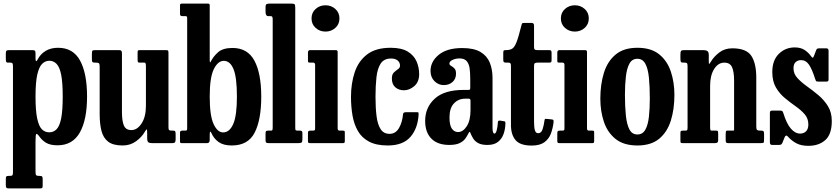

<svg xmlns="http://www.w3.org/2000/svg" viewBox="-20 -800 4686 1073"><path d="M12.5 -472V-502Q12.5 -514.5 17.2 -517.2Q22 -520 33 -520H159Q170.5 -520 174.5 -517Q178.5 -514 178.5 -502.5V-475.5Q178.5 -446 190 -467Q206 -498 235 -515.5Q264 -533 304.5 -533Q388.5 -533 427.5 -461.5Q466.5 -390 466.5 -260.5Q466.5 -130.5 426 -59.2Q385.5 12 301.5 12Q262 12 238.5 -1.5Q215 -15 199 -38.5Q187.5 -54 183 -51.5Q178.5 -49 178.5 -10V159Q178.5 174.5 182 178.8Q185.5 183 197.5 183H201Q212 183 215.2 186.2Q218.5 189.5 218.5 201V236Q218.5 248 215.5 250.5Q212.5 253 200.5 253H30.5Q18.5 253 15.5 248.8Q12.5 244.5 12.5 234V200.5Q12.5 190.5 15 186.8Q17.5 183 27.5 183H36.5Q47.5 183 50 178.5Q52.5 174 52.5 159V-429Q52.5 -443.5 48.8 -446.8Q45 -450 38.5 -450H23Q17 -450 14.8 -454.2Q12.5 -458.5 12.5 -472ZM178.5 -260.5Q178.5 -181.5 187.8 -138Q197 -94.5 214 -77.5Q231 -60.5 255.5 -60.5Q279 -60.5 296 -77.5Q313 -94.5 321.8 -138Q330.5 -181.5 330.5 -260.5Q330.5 -339.5 321.8 -382.8Q313 -426 296 -443.2Q279 -460.5 255.5 -460.5Q233 -460.5 215.5 -443.2Q198 -426 188.2 -382.8Q178.5 -339.5 178.5 -260.5Z M537 -161.5V-428Q537 -442 533 -446Q529 -450 517.5 -450H510Q499.5 -450 496.5 -453.5Q493.5 -457 493.5 -468V-497.5Q493.5 -513 496.5 -516.5Q499.5 -520 514.5 -520H643.5Q654.5 -520 658 -516Q661.5 -512 661.5 -502.5V-174.5Q661.5 -123.5 672.5 -98.2Q683.5 -73 714 -73Q747 -73 771.2 -110Q795.5 -147 795.5 -209V-432Q795.5 -450 788 -450H760.5Q753 -450 751 -453.2Q749 -456.5 749 -469.5V-505.5Q749 -515 751 -517.5Q753 -520 762.5 -520H905Q917 -520 919.2 -517.5Q921.5 -515 921.5 -502.5V-89.5Q921.5 -76.5 925 -73.2Q928.5 -70 939 -70H947.5Q957 -70 959.2 -65.8Q961.5 -61.5 961.5 -48.5V-22Q961.5 -9 957.5 -4.5Q953.5 0 941.5 0H831Q816 0 809.2 -4.8Q802.5 -9.5 802.5 -27.5V-53.5Q802.5 -74.5 800.5 -76.8Q798.5 -79 789.5 -64Q773.5 -35 741 -11Q708.5 13 665.5 13Q612 13 584.5 -8.2Q557 -29.5 547 -68.8Q537 -108 537 -161.5Z M997.5 -710Q986 -710 986 -722V-770Q986 -780 995.5 -780H1139.5Q1145.5 -780 1148.8 -778.5Q1152 -777 1152 -770V-466Q1152 -443.5 1158 -456Q1172.5 -485 1199.2 -508.5Q1226 -532 1279.5 -532Q1363.5 -532 1401.8 -461Q1440 -390 1440 -260Q1440 -130.5 1403.2 -58.8Q1366.5 13 1275 13Q1228.5 13 1201.5 -6.5Q1174.5 -26 1161.5 -56.5Q1152 -77 1152 -45V-18Q1152 0 1137 0H998Q990.5 0 988.2 -1.8Q986 -3.5 986 -11V-59.5Q986 -70 999 -70H1014.5Q1022 -70 1024 -72.2Q1026 -74.5 1026 -82.5V-699Q1026 -710 1017.5 -710ZM1152 -260Q1152 -153 1173.8 -106.5Q1195.5 -60 1227 -60Q1262.5 -60 1283.2 -106.5Q1304 -153 1304 -260Q1304 -367.5 1285 -413.8Q1266 -460 1230.5 -460Q1198 -460 1175 -413.8Q1152 -367.5 1152 -260Z M1492 -710H1479Q1464 -710 1464 -734.5V-760Q1464 -774 1469.8 -777Q1475.5 -780 1489 -780H1605Q1620.5 -780 1625.2 -777Q1630 -774 1630 -758V-93Q1630 -78.5 1631.2 -74.2Q1632.5 -70 1643.5 -70H1655.5Q1663.5 -70 1666.8 -67.2Q1670 -64.5 1670 -56V-22Q1670 -6.5 1664.8 -3.2Q1659.5 0 1644.5 0H1484Q1472.5 0 1468.2 -2.8Q1464 -5.5 1464 -17.5V-51.5Q1464 -61.5 1466 -65.8Q1468 -70 1478.5 -70H1495.5Q1500 -70 1502 -73Q1504 -76 1504 -91V-690.5Q1504 -703.5 1501 -706.8Q1498 -710 1492 -710Z M1721 -697Q1721 -729.5 1744 -750Q1767 -770.5 1799 -770.5Q1831 -770.5 1854 -750Q1877 -729.5 1877 -697Q1877 -664.5 1854 -644Q1831 -623.5 1799 -623.5Q1767 -623.5 1744 -644Q1721 -664.5 1721 -697ZM1730 -450H1712.5Q1705 -450 1703 -452Q1701 -454 1701 -461.5V-506.5Q1701 -520 1714 -520H1856.5Q1867 -520 1867 -509.5V-82Q1867 -70 1877.5 -70H1894.5Q1902 -70 1904.5 -68.5Q1907 -67 1907 -59.5V-13Q1907 -5 1905 -2.5Q1903 0 1894.5 0H1715.5Q1707 0 1704 -2Q1701 -4 1701 -12V-55Q1701 -65 1704.2 -67.5Q1707.5 -70 1716.5 -70H1729Q1737 -70 1739 -72.5Q1741 -75 1741 -83V-437.5Q1741 -450 1730 -450Z M1941.5 -258.5Q1941.5 -333.5 1962.2 -396Q1983 -458.5 2031.5 -495.8Q2080 -533 2163.5 -533Q2223.5 -533 2258.2 -512Q2293 -491 2307.8 -457.2Q2322.5 -423.5 2322.5 -385.5Q2322.5 -342.5 2295.5 -319Q2268.5 -295.5 2237.5 -295.5Q2208.5 -295.5 2189.2 -312.2Q2170 -329 2170 -361Q2170 -384.5 2181.5 -395.2Q2193 -406 2204.2 -413.5Q2215.5 -421 2215.5 -433.5Q2215.5 -451 2202.2 -462Q2189 -473 2165.5 -473Q2126 -473 2107.5 -444.8Q2089 -416.5 2083.8 -368Q2078.5 -319.5 2078.5 -258.5Q2078.5 -196.5 2084.5 -150Q2090.5 -103.5 2107.5 -77.8Q2124.5 -52 2157 -52Q2191 -52 2209.8 -84.5Q2228.5 -117 2232.5 -162.5Q2233 -173 2249.5 -173H2308Q2317.5 -173 2318.5 -171.2Q2319.5 -169.5 2319.5 -162Q2315.5 -83 2273.8 -35Q2232 13 2147 13Q2083 13 2042.5 -8.5Q2002 -30 1980.2 -67.8Q1958.5 -105.5 1950 -154.5Q1941.5 -203.5 1941.5 -258.5Z M2356 -124.5Q2356 -199.5 2409.5 -248.5Q2463 -297.5 2571 -297.5H2595Q2604 -297.5 2606 -299.5Q2608 -301.5 2608 -310.5V-356.5Q2608 -388 2605 -414.5Q2602 -441 2589.2 -457.2Q2576.5 -473.5 2548 -473.5Q2526.5 -473.5 2509 -465.2Q2491.5 -457 2491.5 -445Q2491.5 -437 2500.8 -432Q2510 -427 2519.2 -418Q2528.5 -409 2528.5 -388.5Q2528.5 -359.5 2509.2 -342Q2490 -324.5 2460 -324.5Q2430 -324.5 2408 -346.5Q2386 -368.5 2386 -403.5Q2386 -456 2432 -493.8Q2478 -531.5 2563.5 -531.5Q2628.5 -531.5 2665.2 -509.5Q2702 -487.5 2717.2 -449.8Q2732.5 -412 2732.5 -364.5V-84.5Q2732.5 -53.5 2743.5 -53.5Q2751 -53.5 2756 -72.5Q2761 -91.5 2762.5 -117.5Q2763 -127.5 2775 -126L2799 -122Q2805 -121.5 2804.5 -110Q2804 -79.5 2794.5 -52Q2785 -24.5 2763.2 -7.2Q2741.5 10 2704.5 10H2704Q2671.5 10 2653 0Q2634.5 -10 2625.2 -24.8Q2616 -39.5 2610.5 -53Q2608 -61.5 2605 -62.8Q2602 -64 2597 -53Q2591.5 -41.5 2581.2 -26.5Q2571 -11.5 2549.8 -0.8Q2528.5 10 2491 10Q2425.5 10 2390.8 -25.2Q2356 -60.5 2356 -124.5ZM2492 -144Q2492 -99.5 2505.5 -80.8Q2519 -62 2539.5 -62Q2567.5 -62 2588.5 -94.5Q2609.5 -127 2609.5 -185V-237Q2609.5 -248.5 2600 -248.5H2579Q2542 -248.5 2517 -222.2Q2492 -196 2492 -144Z M3073.5 -116Q3069.5 -82.5 3058.5 -53Q3047.5 -23.5 3022.2 -5Q2997 13.5 2951 13.5Q2887 13.5 2861.2 -17Q2835.5 -47.5 2835.5 -101V-432.5Q2835.5 -442 2832.5 -446Q2829.5 -450 2820 -450H2809.5Q2799.5 -450 2796 -452.8Q2792.5 -455.5 2792.5 -465.5V-505Q2792.5 -515.5 2795.5 -517.8Q2798.5 -520 2808.5 -520Q2829.5 -520 2842.5 -528Q2855.5 -536 2866.8 -564.8Q2878 -593.5 2893.5 -656.5Q2895.5 -665.5 2897.8 -668.8Q2900 -672 2912 -672H2950.5Q2964.5 -672 2964.5 -657V-537Q2964.5 -526 2968.8 -523Q2973 -520 2983 -520H3047.5Q3056.5 -520 3059.5 -517Q3062.5 -514 3062.5 -504.5V-462.5Q3062.5 -454 3059 -452Q3055.5 -450 3047 -450H2984Q2974.5 -450 2969.5 -447Q2964.5 -444 2964.5 -433.5V-121Q2964.5 -89 2969.2 -72.2Q2974 -55.5 2987.5 -55.5Q3005 -55.5 3012.2 -77.5Q3019.5 -99.5 3023 -127.5Q3024 -136 3028.5 -135.8Q3033 -135.5 3041.5 -135L3064.5 -132.5Q3072 -131.5 3073 -127.8Q3074 -124 3073.5 -116Z M3114.5 -697Q3114.5 -729.5 3137.5 -750Q3160.5 -770.5 3192.5 -770.5Q3224.5 -770.5 3247.5 -750Q3270.5 -729.5 3270.5 -697Q3270.5 -664.5 3247.5 -644Q3224.5 -623.5 3192.5 -623.5Q3160.5 -623.5 3137.5 -644Q3114.5 -664.5 3114.5 -697ZM3123.5 -450H3106Q3098.5 -450 3096.5 -452Q3094.5 -454 3094.5 -461.5V-506.5Q3094.5 -520 3107.5 -520H3250Q3260.5 -520 3260.5 -509.5V-82Q3260.5 -70 3271 -70H3288Q3295.5 -70 3298 -68.5Q3300.5 -67 3300.5 -59.5V-13Q3300.5 -5 3298.5 -2.5Q3296.5 0 3288 0H3109Q3100.5 0 3097.5 -2Q3094.5 -4 3094.5 -12V-55Q3094.5 -65 3097.8 -67.5Q3101 -70 3110 -70H3122.5Q3130.5 -70 3132.5 -72.5Q3134.5 -75 3134.5 -83V-437.5Q3134.5 -450 3123.5 -450Z M3335 -248.5Q3335 -328.5 3355 -393Q3375 -457.5 3420.5 -495.2Q3466 -533 3542 -533Q3618.5 -533 3663.8 -496.5Q3709 -460 3729 -400Q3749 -340 3749 -270Q3749 -190 3729 -126Q3709 -62 3663.8 -24.5Q3618.5 13 3542 13Q3466 13 3420.5 -23.2Q3375 -59.5 3355 -119Q3335 -178.5 3335 -248.5ZM3472.5 -270Q3472.5 -203.5 3477.8 -153.8Q3483 -104 3497.8 -76.2Q3512.5 -48.5 3542 -48.5Q3571.5 -48.5 3586.5 -75.2Q3601.5 -102 3606.5 -147.8Q3611.5 -193.5 3611.5 -250Q3611.5 -316.5 3606.5 -366.2Q3601.5 -416 3586.5 -443.8Q3571.5 -471.5 3542 -471.5Q3512.5 -471.5 3497.8 -444.8Q3483 -418 3477.8 -372.2Q3472.5 -326.5 3472.5 -270Z M3806.5 -450H3798Q3787 -450 3784.8 -454.8Q3782.5 -459.5 3782.5 -474.5V-495.5Q3782.5 -511 3786.5 -515.5Q3790.5 -520 3804.5 -520H3910.5Q3924.5 -520 3932.8 -515Q3941 -510 3941 -492V-470Q3941 -446.5 3942 -443Q3943 -439.5 3953 -455.5Q3968.5 -482.5 3999 -506.2Q4029.5 -530 4072.5 -530Q4151 -530 4178.8 -488Q4206.5 -446 4206.5 -365.5V-92.5Q4206.5 -77.5 4211 -73.8Q4215.5 -70 4227.5 -70H4234.5Q4244.5 -70 4247.2 -66.2Q4250 -62.5 4250 -52V-22.5Q4250 -5.5 4247.5 -2.8Q4245 0 4228.5 0H4053Q4041.5 0 4038.5 -3.2Q4035.5 -6.5 4035.5 -18.5V-49Q4035.5 -57.5 4036.5 -63.8Q4037.5 -70 4044.5 -70H4076Q4082.5 -70 4082.5 -73.5Q4082.5 -77 4082.5 -91V-348.5Q4082.5 -399.5 4071 -424.8Q4059.5 -450 4028 -450Q3993.5 -450 3971 -414.2Q3948.5 -378.5 3948.5 -320V-88Q3948.5 -70 3955 -70H3982.5Q3990.5 -70 3992 -66.5Q3993.5 -63 3993.5 -50V-16.5Q3993.5 -6.5 3988.5 -3.2Q3983.5 0 3974 0H3798.5Q3786 0 3784.2 -2.8Q3782.5 -5.5 3782.5 -18V-53Q3782.5 -65 3784.8 -67.5Q3787 -70 3799 -70H3807.5Q3816 -70 3819.2 -71.8Q3822.5 -73.5 3822.5 -87V-429.5Q3822.5 -443 3819.2 -446.5Q3816 -450 3806.5 -450Z M4535.5 -359Q4518 -414 4500.8 -439Q4483.5 -464 4457 -464Q4439 -464 4426.8 -453.2Q4414.5 -442.5 4414.5 -418Q4414.5 -388 4436 -364.2Q4457.5 -340.5 4489.5 -317.8Q4521.5 -295 4553.2 -268.5Q4585 -242 4606.8 -207Q4628.5 -172 4628.5 -123.5Q4628.5 -49.5 4592.2 -17.2Q4556 15 4497.5 15Q4458.5 15 4432 1.5Q4405.5 -12 4384.5 -35.5Q4372 -50 4365 -33L4352.5 -2Q4350 4 4346 7Q4342 10 4333 10H4295Q4282.5 10 4282.5 -4.5V-166Q4282.5 -175 4284.8 -178.5Q4287 -182 4295.5 -182H4339.5Q4349.5 -182 4352.2 -178.8Q4355 -175.5 4357.5 -168.5Q4375.5 -109.5 4399.5 -81.5Q4423.5 -53.5 4451.5 -53.5Q4472.5 -53.5 4485 -66.5Q4497.5 -79.5 4497.5 -104.5Q4497.5 -138 4477 -161.5Q4456.5 -185 4426.5 -206Q4396.5 -227 4366.5 -251.8Q4336.5 -276.5 4316.2 -311.2Q4296 -346 4296 -397.5Q4296 -463 4332.5 -499Q4369 -535 4421.5 -535Q4455 -535 4476.8 -520.5Q4498.5 -506 4512 -486.5Q4518.5 -478 4521.8 -477.5Q4525 -477 4529.5 -489L4541 -519Q4543.5 -525.5 4547 -527.8Q4550.5 -530 4560.5 -530H4597.5Q4610.5 -530 4610.5 -516V-357.5Q4610.5 -349 4607.8 -346.5Q4605 -344 4596.5 -344H4553.5Q4542.5 -344 4540.2 -347.5Q4538 -351 4535.5 -359Z"/></svg>

Font: Besley* Condensed Semi
Style: Regular
Weight: 600
Width: 3
Designer: Owen Earl
Foundry: indestructible type*
Version: Version 3.000; ttfautohint (v1.8.3)